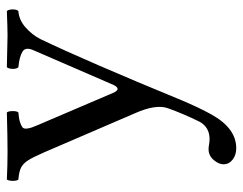

<svg xmlns="http://www.w3.org/2000/svg" viewBox="-94 -377 703 555"><g transform="rotate(-90 257.5 -99.5)"><path d="M204.1 160.2Q164.1 231.9 106.9 231.9Q86.9 231.9 73.5 221.4Q60.1 210.9 60.1 194.8Q60.1 181.6 72.5 166.7Q85 151.9 104 151.9Q108.9 151.9 117.4 153.3Q126 154.8 132.8 154.8Q167 154.8 183.1 126Q207 77.1 222.2 34.2Q234.4 0 208 -60.1L94.7 -323.2Q80.1 -356.9 71 -370.6Q62 -384.3 50.5 -390.1Q39.1 -396 16.1 -397.9Q12.2 -401.9 12.2 -413.8Q12.2 -425.8 16.1 -431.2Q56.2 -429.2 97.2 -429.2Q136.2 -429.2 210 -431.2Q213.9 -426.3 213.9 -414.1Q213.9 -401.9 210 -397.9Q192.4 -396.5 182.4 -393.3Q172.4 -390.1 167.5 -386.5Q162.6 -382.8 163.3 -374.3Q164.1 -365.7 166.5 -359.1Q168.9 -352.5 174.8 -338.4Q176.3 -335 177.2 -333L266.1 -125Q269 -117.7 272.2 -114.3Q275.4 -110.8 278.3 -111.1Q281.2 -111.3 284.2 -114.5Q287.1 -117.7 290 -124L389.2 -353Q400.4 -377 385.7 -386Q371.1 -395 340.8 -397.9Q335.9 -401.9 335.9 -413.8Q335.9 -425.8 340.8 -431.2Q415 -429.2 432.1 -429.2Q453.1 -429.2 502.9 -431.2Q507.8 -426.3 507.8 -414.1Q507.8 -401.9 502.9 -397.9Q477.1 -396 455.6 -377Q434.1 -357.9 421.9 -334Q357.9 -200.2 245.1 74.2Q224.1 124 204.1 160.2Z"/></g></svg>

Font: Linux Libertine Capitals
Style: Small Caps
Weight: 400
Designer: Philipp H. Poll
Foundry: Philipp H. Poll
Version: Version 5.1.3